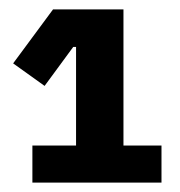

<svg xmlns="http://www.w3.org/2000/svg" viewBox="-20 -718 384 409"><path d="M49 -329V-408H142V-618H136L75 -535L8 -583L93 -698H243V-408H324V-329Z"/></svg>

Font: IBM Plex Sans KR
Style: Bold
Weight: 700
Designer: Mike Abbink; Paul van der Laan; Pieter van Rosmalen; Wujin Sim; Chorong Kim; Dohee Lee;
Foundry: Sandoll Inc.
Version: Version 1.001